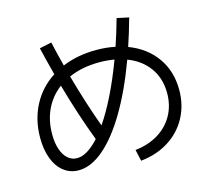

<svg xmlns="http://www.w3.org/2000/svg" viewBox="-112 -908 1162 1064"><g transform="rotate(-15 469.0 -376.5)"><path d="M806.6 -302.7Q806.6 -386.2 763.2 -447.5Q719.7 -508.8 641.1 -538.6Q581.1 -376 511.5 -258.5Q441.9 -141.1 368.4 -78.4Q294.9 -15.6 223.6 -15.6Q175.8 -15.6 139.2 -43.7Q102.5 -71.8 82.5 -123.5Q62.5 -175.3 62.5 -243.2Q62.5 -347.7 106.2 -430.7Q149.9 -513.7 229.5 -564.9Q204.1 -661.6 189.5 -724.6L258.8 -739.3Q271 -683.6 293 -598.1Q379.9 -634.8 487.3 -634.8Q546.4 -634.8 596.7 -624Q621.6 -697.3 643.6 -776.4L711.9 -761.7Q687 -672.4 664.1 -605Q764.2 -567.4 820.1 -488.5Q876 -409.7 876 -302.7Q876 -215.3 837.9 -144.8Q799.8 -74.2 730.5 -30.5Q661.1 13.2 570.3 22.5L555.7 -43Q631.3 -51.3 688 -85.9Q744.6 -120.6 775.6 -176.5Q806.6 -232.4 806.6 -302.7ZM232.4 -83Q289.6 -83 358.4 -158.7Q297.9 -317.9 248.5 -494.1Q192.4 -452.1 162.1 -388.7Q131.8 -325.2 131.8 -246.1Q131.8 -196.8 144.3 -159.9Q156.7 -123 179.4 -103Q202.1 -83 232.4 -83ZM408.7 -223.6Q451.2 -285.2 492.9 -370.1Q534.7 -455.1 572.8 -557.1Q533.2 -564.5 487.3 -564.5Q387.7 -564.5 311 -530.3Q356 -367.7 408.7 -223.6Z"/></g></svg>

Font: Pretendard JP
Style: Regular
Weight: 400
Designer: Base glyphs from Inter by Rasmus Andersson; Hangeul glyphs from Noto Sans CJK(Source Han Sans) by Jang Soo-young and Kan
Foundry: Kil Hyung-jin
Version: Version 1.309